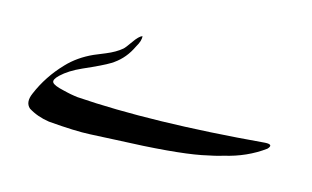

<svg xmlns="http://www.w3.org/2000/svg" viewBox="-55 -488 1017 625"><g transform="rotate(15 454.0 -175.5)"><path d="M847.7 -103.5Q865.2 -122.1 835 -120.1Q459 -87.9 206.1 -105.5Q201.2 -106 196.3 -106.9Q191.4 -107.9 183.1 -109.1Q174.8 -110.4 170.4 -111.8Q166 -113.3 158.2 -114.7Q124.5 -122.1 118.7 -130.9Q112.8 -139.6 131.3 -157.2Q156.2 -180.7 197.8 -199.2Q262.2 -227.5 284.2 -241.2Q321.8 -264.2 342.8 -303.2Q344.2 -306.2 348.6 -314.5Q362.3 -337.4 359.9 -352.1Q348.6 -348.1 332.5 -325Q316.4 -301.8 310.5 -296.9Q291 -280.3 259.3 -267.3Q227.5 -254.4 222.2 -252Q172.4 -229.5 138.7 -193.8Q89.4 -142.6 62.5 -78.6Q48.3 -45.9 67.4 -29.3Q97.7 -10.3 137.7 -4.4Q229 3.4 278.3 0.7Q327.6 -2 363.3 -3.4Q558.1 -10.7 646 -27.8Q693.4 -37.1 715.8 -44.4Q790.5 -61.5 847.7 -103.5Z"/></g></svg>

Font: Dehalvi Khush Khat
Style: Regular
Weight: 400
Version: Version 002.500